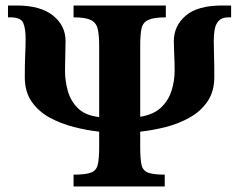

<svg xmlns="http://www.w3.org/2000/svg" viewBox="-20 -677 870 697"><path d="M578 0H247V-43Q291 -43 310.5 -50.5Q330 -58 335 -79.5Q340 -101 340 -144V-199Q295 -204 248 -216Q201 -228 160.5 -250Q120 -272 95 -308Q70 -344 70 -397Q70 -449 71.5 -478.5Q73 -508 73 -536Q73 -573 64.5 -593.5Q56 -614 18 -614H9V-657H41Q127 -657 172.5 -620.5Q218 -584 218 -528Q218 -509 217 -477.5Q216 -446 216 -420Q216 -384 226 -347.5Q236 -311 262.5 -284.5Q289 -258 340 -252V-511Q340 -551 334.5 -573Q329 -595 309.5 -604.5Q290 -614 247 -614V-657H582V-614Q538 -614 518 -604.5Q498 -595 493.5 -572.5Q489 -550 489 -511V-253Q538 -261 565 -287Q592 -313 603 -348.5Q614 -384 614 -420Q614 -446 612.5 -478.5Q611 -511 611 -527Q611 -583 654 -620Q697 -657 786 -657H819V-614H810Q786 -614 774.5 -602Q763 -590 759.5 -571Q756 -552 756 -530Q756 -504 757 -474.5Q758 -445 758 -398Q758 -345 733.5 -309Q709 -273 669 -250.5Q629 -228 582 -216Q535 -204 489 -199V-144Q489 -102 493.5 -80Q498 -58 517 -50.5Q536 -43 578 -43Z"/></svg>

Font: STIX Two Text
Style: Bold
Weight: 700
Designer: Ross Mills, John Hudson & Paul Hanslow, Tiro Typeworks Ltd; with prior portions MicroPress Inc., and Coen Hoffman.
Foundry: Tiro Typeworks Ltd
Version: Version 2.13 b171